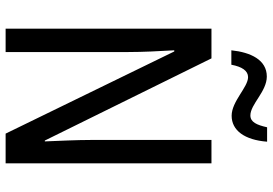

<svg xmlns="http://www.w3.org/2000/svg" viewBox="-160 -786 947 666"><g transform="rotate(90 313.0 -453.5)"><path d="M155 -783H205C212 -820 226 -841 248 -841C283 -841 332 -784 382 -784C433 -784 466 -829 472 -907H422C414 -871 404 -849 381 -849C342 -849 298 -906 246 -906C188 -906 162 -850 155 -783ZM547 0V-714H466V-294C466 -247 469 -187 471 -136H468L183 -714H80V0H161V-426C161 -477 158 -533 155 -585H159L444 0Z"/></g></svg>

Font: Noto Sans Gurmukhi UI Condensed
Style: Regular
Weight: 400
Width: 3
Designer: Jelle Bosma - Monotype Design Team
Foundry: Monotype Imaging Inc.
Version: Version 2.004